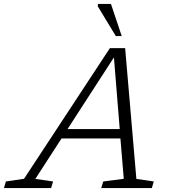

<svg xmlns="http://www.w3.org/2000/svg" viewBox="-84 -955 868 975"><path d="M608.5 -46.5 697 -33.5 687 0H430L440.5 -33.5L544.5 -47L527.5 -252H228.5L95.5 -46.5L185.5 -33.5L175.5 0H-64L-54 -33.5L38 -47L474 -710.5H551.5ZM259 -299.5H524L494.5 -663.5ZM534 -772H504L412.5 -923L414 -935H479.5Z"/></svg>

Font: Newsreader Caption Light
Style: Italic
Weight: 300
Italic angle: -17°
Designer: Hugues Gentile
Foundry: Production Type
Version: Version 1.001